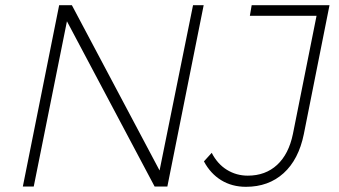

<svg xmlns="http://www.w3.org/2000/svg" viewBox="-20 -719 1305 740"><path d="M724 -699H765L625 0H576L238 -637L110 0H68L208 -699H257L595 -62ZM1250 -699 1151 -202Q1131 -104 1073 -51.5Q1015 1 928 1Q874 1 832.5 -24.5Q791 -50 766 -97L796 -130Q818 -87 854.5 -64.5Q891 -42 935 -42Q1003 -42 1048 -83.5Q1093 -125 1109 -203L1200 -658H943L950 -699Z"/></svg>

Font: Gontserrat ExtraLight
Style: Italic
Weight: 275
Italic angle: -11.3°
Designer: Julieta Ulanovsky
Foundry: Julieta Ulanovsky
Version: Version 6.001